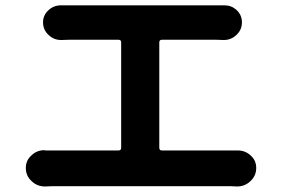

<svg xmlns="http://www.w3.org/2000/svg" viewBox="-20 -712 1040 708"><path d="M567.4 -167Q567.4 -157.2 577.1 -157.2H832Q842.8 -157.2 852.5 -157.2Q854.5 -157.2 856.4 -157.2Q883.8 -157.2 903.3 -139.6Q924.8 -121.1 924.8 -92.8Q924.8 -63.5 903.3 -43.9Q882.8 -24.4 854.5 -24.4Q853.5 -24.4 852.5 -24.4Q841.8 -25.4 832 -25.4H172.9Q159.2 -25.4 147.5 -24.4Q146.5 -24.4 145.5 -24.4Q117.2 -24.4 96.7 -43.9Q75.2 -63.5 75.2 -92.8Q75.2 -121.1 96.7 -139.6Q116.2 -158.2 143.6 -158.2Q145.5 -158.2 147.5 -157.2Q160.2 -157.2 172.9 -157.2H417Q426.8 -157.2 426.8 -167V-555.7Q426.8 -565.4 417 -565.4H234.4Q222.7 -565.4 207 -564.5Q206.1 -564.5 205.1 -564.5Q178.7 -564.5 159.2 -583Q138.7 -601.6 138.7 -629.9Q138.7 -656.2 159.2 -674.8Q178.7 -692.4 205.1 -692.4Q206.1 -692.4 207 -692.4Q221.7 -692.4 234.4 -692.4H778.3Q790 -692.4 803.7 -692.4Q805.7 -692.4 807.6 -692.4Q833 -692.4 851.6 -675.8Q872.1 -657.2 872.1 -629.9Q872.1 -601.6 851.6 -583Q832 -564.5 805.7 -564.5Q804.7 -564.5 803.7 -564.5Q790 -565.4 778.3 -565.4H577.1Q567.4 -565.4 567.4 -555.7Z"/></svg>

Font: Gen Jyuu GothicX Bold
Style: Bold
Weight: 700
Designer: Ryoko NISHIZUKA (kana &amp; ideographs); Paul D. Hunt (Latin, Greek &amp; Cyrillic); Wenlong ZHANG (bopomofo); Sandoll C
Version: Version 1.058.20140828